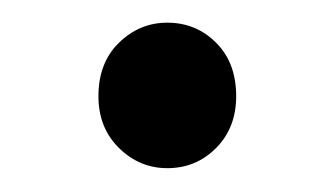

<svg xmlns="http://www.w3.org/2000/svg" viewBox="-20 -494 289 166"><path d="M124.6 -348.6Q100.6 -348.6 82.8 -366.1Q65.1 -383.6 65.1 -410.8Q65.1 -439.7 82.8 -457Q100.6 -474.4 124.6 -474.4Q149.6 -474.4 166.9 -457Q184.2 -439.7 184.2 -410.8Q184.2 -383.6 166.9 -366.1Q149.6 -348.6 124.6 -348.6Z"/></svg>

Font: Source Sans 3 Variable
Style: Regular
Weight: 200
Designer: Paul D. Hunt
Foundry: Adobe Systems Incorporated
Version: Version 3.026